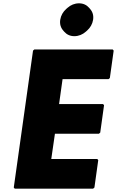

<svg xmlns="http://www.w3.org/2000/svg" viewBox="-20 -1130 705 1157"><path d="M665 -825 659 -832H187L179 -825L63 0L69 7H541L549 0L572 -165L566 -172H289L311 -324H576L584 -331L607 -496L601 -503H336L357 -653H634L642 -660ZM456 -1110C430 -1110 406 -1100 387 -1083L379 -1076C360 -1059 347 -1037 343 -1011C339 -985 346 -963 361 -946L367 -939C382 -922 402 -912 428 -912C454 -912 478 -922 497 -939L505 -946C524 -963 537 -985 541 -1011C545 -1037 538 -1059 523 -1076L517 -1083C502 -1100 482 -1110 456 -1110Z"/></svg>

Font: Hussar Woodtype
Style: BlkObl
Weight: 900
Foundry: Cannot Into Space Fonts
Version: Version 1.07